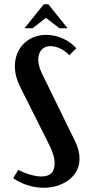

<svg xmlns="http://www.w3.org/2000/svg" viewBox="-20 -873 415 903"><path d="M237 -105Q237 -125 229 -150Q221 -175 201 -213L76 -462Q50 -514 50 -561Q50 -594 61 -621Q72 -648 91.5 -667.5Q111 -687 138 -698Q165 -709 197 -709Q238 -709 275.5 -692Q313 -675 339 -646L306 -613Q288 -633 264 -644.5Q240 -656 217 -656Q191 -656 175.5 -639Q160 -622 160 -592Q160 -564 177 -528L333 -209Q354 -166 354 -127Q354 -97 341.5 -72Q329 -47 306.5 -29Q284 -11 253 -0.5Q222 10 186 10Q148 10 111 -1.5Q74 -13 42 -35L66 -74Q93 -60 122.5 -51.5Q152 -43 175 -43Q237 -43 237 -105ZM186 -853H207L298 -740H260L196 -789L133 -740H95Z"/></svg>

Font: Moniqa ExtBd Paragraph
Style: Regular
Weight: 800
Designer: Rajesh Rajput
Foundry: Rajesh Rajput
Version: Version 1.000